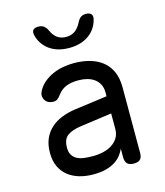

<svg xmlns="http://www.w3.org/2000/svg" viewBox="-117 -874 834 972"><g transform="rotate(-15 300.0 -387.5)"><path d="M144 -750Q140 -767 148 -776Q156 -785 175 -785Q186 -785 194 -782Q202 -779 207 -774Q217 -765 222 -753Q227 -741 235 -730Q258 -698 299 -698Q340 -698 364 -730Q372 -740 377.5 -751.5Q383 -763 391 -772Q397 -778 404.5 -781.5Q412 -785 424 -785Q443 -785 451.5 -776Q460 -767 456 -750Q447 -709 416 -680Q372 -640 300 -640Q228 -640 184 -680Q153 -709 144 -750ZM418 -355V-375Q418 -400 408.5 -418Q399 -436 383 -447.5Q367 -459 346 -464.5Q325 -470 301 -470Q262 -470 236.5 -459.5Q211 -449 194 -427Q188 -419 183 -413.5Q178 -408 173.5 -404.5Q169 -401 164 -399.5Q159 -398 153 -398Q121 -398 108 -420.5Q95 -443 109 -468Q122 -492 143 -509.5Q164 -527 190 -538.5Q216 -550 244.5 -555Q273 -560 301 -560Q345 -560 383 -549.5Q421 -539 449 -517Q477 -495 492.5 -460.5Q508 -426 508 -378V-34Q508 -11 497.5 -0.5Q487 10 464 10Q441 10 430 -1Q419 -12 419 -35V-80Q412 -64 400 -48Q388 -32 368.5 -19Q349 -6 320.5 2Q292 10 252 10Q212 10 178.5 0Q145 -10 120 -30Q95 -50 81 -80.5Q67 -111 67 -152Q67 -195 81 -226.5Q95 -258 119.5 -279.5Q144 -301 177 -314Q210 -327 248 -332ZM418 -265 253 -242Q208 -236 182.5 -218Q157 -200 157 -155Q157 -131 166.5 -116Q176 -101 192 -93Q208 -85 229 -82.5Q250 -80 274 -80Q302 -80 328 -86Q354 -92 374 -105Q394 -118 406 -137.5Q418 -157 418 -185Z"/></g></svg>

Font: Maple Mono Normal
Style: Regular
Weight: 400
Monospace: yes
Designer: subframe7536
Version: Version 7.000